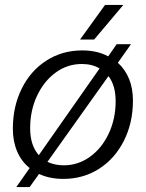

<svg xmlns="http://www.w3.org/2000/svg" viewBox="-20 -714 590 777"><path d="M518 -307Q518 -217 481.5 -144.5Q445 -72 381 -31Q317 10 236 10Q181 10 138 -10L100 43H46L100 -34Q67 -60 49.5 -101Q32 -142 32 -193Q32 -283 68 -355.5Q104 -428 168 -469Q232 -510 313 -510Q373 -510 418 -486L452 -535H510L457 -460Q518 -404 518 -307ZM137 -86 383 -437Q353 -455 311 -455Q253 -455 205.5 -420.5Q158 -386 130 -326.5Q102 -267 102 -195Q102 -126 137 -86ZM448 -304Q448 -368 419 -406L172 -59Q202 -45 238 -45Q296 -45 344 -79.5Q392 -114 420 -173.5Q448 -233 448 -304ZM405 -694H479L361 -554H304Z"/></svg>

Font: Sarabun Light
Style: Italic
Weight: 300
Italic angle: -10°
Designer: Suppakit Chalermlarp | Katatrad Co.,Ltd.
Foundry: Cadson Demak Co.,Ltd.
Version: Version 1.000; ttfautohint (v1.6)